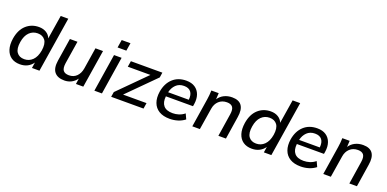

<svg xmlns="http://www.w3.org/2000/svg" viewBox="-7 -1567 4857 2408"><g transform="rotate(20 2421.5 -363.5)"><path d="M236 9Q166 9 119 -24Q72 -57 52.5 -118.5Q33 -180 46 -266Q66 -387 136 -450Q206 -513 305 -513Q362 -513 403.5 -487.5Q445 -462 461 -418L512 -736H613L496 0H396L408 -77Q380 -36 336.5 -13.5Q293 9 236 9ZM266 -70Q330 -70 376 -115Q422 -160 437 -249Q451 -342 417.5 -387.5Q384 -433 317 -433Q252 -433 206.5 -388Q161 -343 147 -256Q132 -163 165 -116.5Q198 -70 266 -70Z M829 9Q739 9 697 -42Q655 -93 671 -198L719 -504H820L772 -201Q762 -133 784 -102.5Q806 -72 862 -72Q924 -72 964 -112Q1004 -152 1015 -219L1060 -504H1161L1081 0H983L994 -76Q965 -35 923 -13Q881 9 829 9Z M1317 -609 1334 -714H1451L1434 -609ZM1229 0 1308 -504H1409L1330 0Z M1453 0 1464 -67 1822 -426H1520L1533 -504H1953L1943 -437L1584 -77H1897L1885 0Z M2235 9Q2148 9 2092 -25Q2036 -59 2013 -121.5Q1990 -184 2003 -269Q2022 -383 2092.5 -448Q2163 -513 2272 -513Q2343 -513 2389 -482Q2435 -451 2454.5 -396.5Q2474 -342 2463 -270L2458 -240H2096Q2087 -158 2124.5 -114Q2162 -70 2246 -70Q2287 -70 2327 -82.5Q2367 -95 2403 -124L2435 -55Q2394 -23 2342 -7Q2290 9 2235 9ZM2267 -441Q2201 -441 2160 -400.5Q2119 -360 2105 -298H2381Q2388 -367 2359 -404Q2330 -441 2267 -441Z M2536 0 2596 -383Q2601 -412 2603.5 -442.5Q2606 -473 2607 -504H2705L2700 -421Q2731 -467 2778.5 -490Q2826 -513 2884 -513Q2975 -513 3012 -459.5Q3049 -406 3032 -304L2985 0H2884L2931 -303Q2942 -372 2919.5 -402Q2897 -432 2843 -432Q2778 -432 2735.5 -392.5Q2693 -353 2683 -288L2637 0Z M3331 9Q3261 9 3214 -24Q3167 -57 3147.5 -118.5Q3128 -180 3141 -266Q3161 -387 3231 -450Q3301 -513 3400 -513Q3457 -513 3498.5 -487.5Q3540 -462 3556 -418L3607 -736H3708L3591 0H3491L3503 -77Q3475 -36 3431.5 -13.5Q3388 9 3331 9ZM3361 -70Q3425 -70 3471 -115Q3517 -160 3532 -249Q3546 -342 3512.5 -387.5Q3479 -433 3412 -433Q3347 -433 3301.5 -388Q3256 -343 3242 -256Q3227 -163 3260 -116.5Q3293 -70 3361 -70Z M3983 9Q3896 9 3840 -25Q3784 -59 3761 -121.5Q3738 -184 3751 -269Q3770 -383 3840.5 -448Q3911 -513 4020 -513Q4091 -513 4137 -482Q4183 -451 4202.5 -396.5Q4222 -342 4211 -270L4206 -240H3844Q3835 -158 3872.5 -114Q3910 -70 3994 -70Q4035 -70 4075 -82.5Q4115 -95 4151 -124L4183 -55Q4142 -23 4090 -7Q4038 9 3983 9ZM4015 -441Q3949 -441 3908 -400.5Q3867 -360 3853 -298H4129Q4136 -367 4107 -404Q4078 -441 4015 -441Z M4284 0 4344 -383Q4349 -412 4351.5 -442.5Q4354 -473 4355 -504H4453L4448 -421Q4479 -467 4526.5 -490Q4574 -513 4632 -513Q4723 -513 4760 -459.5Q4797 -406 4780 -304L4733 0H4632L4679 -303Q4690 -372 4667.5 -402Q4645 -432 4591 -432Q4526 -432 4483.5 -392.5Q4441 -353 4431 -288L4385 0Z"/></g></svg>

Font: Winston Medium
Style: Italic
Weight: 500
Italic angle: -9°
Designer: Original fonts by Vernon Adams / Changes by Cristiano Sobral
Foundry: Original fonts by Vernon Adams / Changes by Cristiano Sobral
Version: Version 2.503;July 17, 2020;FontCreator 13.0.0.2655 64-bit